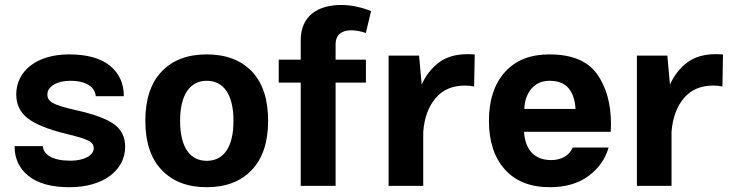

<svg xmlns="http://www.w3.org/2000/svg" viewBox="-20 -760 2996 785"><path d="M262.2 -537.6C131.3 -537.6 46.4 -470.7 46.4 -374C46.4 -333.5 62 -300.8 92.8 -276.9C123.5 -252.4 175.8 -231 250.5 -212.9C344.2 -190.4 363.3 -179.2 363.3 -153.8C363.3 -126 326.7 -103 267.6 -103C194.8 -103 158.2 -127.4 154.8 -162.6H39.6C39.6 -111.3 58.6 -70.8 96.7 -40.5C134.8 -9.8 190.9 5.4 264.6 5.4C402.3 5.4 491.7 -63.5 491.7 -160.2C491.7 -198.7 477.1 -229.5 447.3 -251.5C417.5 -273.4 365.7 -293 292.5 -309.1C194.3 -331.5 173.8 -343.8 173.8 -374.5C173.8 -405.3 210.9 -429.7 267.1 -429.7C333.5 -429.7 368.2 -403.8 371.6 -366.7H486.3C486.3 -418.9 467.3 -460.4 429.7 -491.2C392.1 -522 335.9 -537.6 262.2 -537.6Z M825.2 -537.6C746.6 -537.6 685.5 -514.2 641.1 -467.8C596.7 -421.4 574.2 -354 574.2 -266.1C574.2 -178.7 596.7 -111.3 641.1 -64.9C685.5 -18.1 747.1 5.4 825.2 5.4C903.3 5.4 964.8 -18.1 1009.3 -64.9C1053.7 -111.3 1076.2 -178.7 1076.2 -266.1C1076.2 -354 1054.2 -421.4 1009.8 -467.8C965.3 -514.2 903.8 -537.6 825.2 -537.6ZM825.2 -429.7C893.1 -429.7 934.6 -375 934.6 -266.1C934.6 -157.2 893.6 -102.5 825.2 -102.5C757.3 -102.5 716.3 -157.2 716.3 -266.1C716.3 -375 758.3 -429.7 825.2 -429.7Z M1209.5 -422.4V0H1352.1V-422.4H1476.1V-516.1H1352.1V-579.1C1352.1 -618.2 1377 -636.2 1416.5 -636.2C1437.5 -636.2 1461.4 -630.4 1475.6 -625L1497.1 -714.4C1463.4 -728.5 1419.9 -739.7 1375.5 -739.7C1285.2 -739.7 1209.5 -699.7 1209.5 -595.2V-516.1H1119.6V-422.4Z M1568.8 0H1710.4V-220.7C1714.8 -277.8 1731.4 -323.7 1760.7 -358.4C1789.6 -393.1 1830.1 -410.2 1881.8 -410.2C1895 -410.2 1907.2 -408.7 1918.5 -406.2L1920.9 -537.1C1912.1 -538.1 1902.8 -538.6 1892.6 -538.6C1843.3 -538.6 1803.7 -526.9 1773.9 -503.9C1743.7 -481 1720.2 -450.7 1704.1 -414.1L1693.4 -532.7H1568.8Z M2477.1 -221.2C2477.5 -231.4 2478 -242.2 2478 -252.4C2478 -335.4 2459 -403.8 2420.9 -457.5C2382.8 -510.7 2317.9 -537.6 2225.6 -537.6C2148.4 -537.6 2087.9 -513.7 2044.4 -465.3C2001 -417 1979 -350.6 1979 -266.1C1979 -181.6 2001 -115.2 2044.4 -66.9C2087.9 -18.6 2148.9 5.4 2228 5.4C2292 5.4 2344.7 -9.8 2386.2 -40.5C2427.2 -70.8 2454.6 -109.4 2468.3 -156.7H2321.8C2308.1 -126 2277.8 -105.5 2233.4 -105.5C2163.1 -105.5 2126.5 -150.4 2122.6 -221.2ZM2123.5 -314.5C2125 -348.6 2134.8 -376.5 2153.3 -397.9C2171.4 -418.9 2196.3 -429.7 2227.1 -429.7C2262.7 -429.7 2289.1 -418.9 2306.2 -397.5C2322.8 -376 2331.5 -348.1 2333 -314.5Z M2584 0H2725.6V-220.7C2730 -277.8 2746.6 -323.7 2775.9 -358.4C2804.7 -393.1 2845.2 -410.2 2897 -410.2C2910.2 -410.2 2922.4 -408.7 2933.6 -406.2L2936 -537.1C2927.2 -538.1 2918 -538.6 2907.7 -538.6C2858.4 -538.6 2818.8 -526.9 2789.1 -503.9C2758.8 -481 2735.4 -450.7 2719.2 -414.1L2708.5 -532.7H2584Z"/></svg>

Font: Estedad Bold
Style: Regular
Weight: 700
Designer: Amin Abedi
Version: Version 7.3